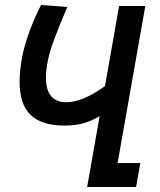

<svg xmlns="http://www.w3.org/2000/svg" viewBox="-20 -749 640 769"><path d="M58.5 -421.5Q58.5 -462.5 67.5 -513.5Q76.5 -565 98.5 -624.2Q120.5 -683.5 144.5 -729L250 -721L243.5 -706.5Q214.5 -638.5 195.8 -588.2Q177 -538 169 -492Q164 -463.5 164 -438Q164 -388.5 184.8 -364Q205.5 -339.5 245.5 -339.5Q310 -339.5 400.5 -404L457 -725H562L451 -96H542L525 0H329L379 -283.5Q346.5 -264.5 313.8 -255.2Q281 -246 238.5 -246Q147.5 -246 103 -288.2Q58.5 -330.5 58.5 -421.5Z"/></svg>

Font: JuliaMono BoldItalic
Style: Regular
Weight: 700
Italic angle: -9°
Monospace: yes
Designer: cormullion
Foundry: corm
Version: Version 0.049; ttfautohint (v1.8.4)